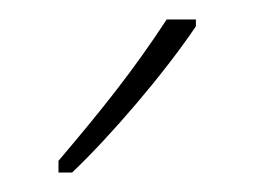

<svg xmlns="http://www.w3.org/2000/svg" viewBox="-20 -783 261 197"><path d="M181 -756V-763H151C117 -711 85 -671 40 -618V-606H54C93 -643 148 -707 181 -756Z"/></svg>

Font: Noto Sans Ethiopic ExtraCondensed Thin
Style: Regular
Weight: 100
Width: 2
Designer: Monotype Design Team
Foundry: Monotype Imaging Inc.
Version: Version 2.102